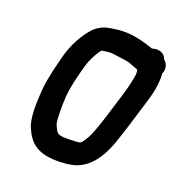

<svg xmlns="http://www.w3.org/2000/svg" viewBox="-102 -566 654 700"><g transform="rotate(20 225.0 -215.5)"><path d="M356.4 -346C347 -287.2 330.3 -243.1 311.8 -181.5C300.2 -142.9 281 -84.2 266 -63.1C251.3 -42.4 256.7 -43.2 213.9 -42C159.4 -40.5 161.4 -45.5 146.8 -77.6C141.4 -92.3 142.2 -152 144.3 -187C148.3 -228.5 159.6 -271.7 170.8 -311.2C177.8 -338.3 194.8 -369.1 208.4 -386.3C221.5 -388.7 237.4 -390.9 248.5 -390.1C259 -389.3 309 -382.2 315.1 -380.4C325.5 -377.4 338.8 -371.1 355 -365.4C356.3 -359.3 357 -354 356.4 -346ZM379.4 -456.1C343 -468.6 287.8 -486.4 229.1 -476.7C202 -473.2 174.9 -470.1 147.6 -441.3C120.6 -411.6 96.1 -366.9 83.5 -320.6C73 -278.8 59.3 -230 54.4 -180.1C51.4 -135.7 46.7 -69.5 63.6 -32.1C85.8 19.1 118.3 48.8 202.2 47C234.9 46.3 262.2 41.9 284.8 29.4C331 3.9 355.8 -44.7 373.2 -93.3C388.1 -136.8 404.1 -188.2 416.4 -230.1C428.8 -272 451 -329.8 445 -383.1C456.5 -407.2 444.5 -426.3 433.6 -434.7C425.5 -459.7 399 -463.1 379.4 -456.1Z"/></g></svg>

Font: Just Breathe
Style: BdObl3
Weight: 400
Foundry: Cannot Into Space Fonts
Version: Version 0.72